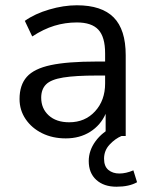

<svg xmlns="http://www.w3.org/2000/svg" viewBox="-20 -515 570 727"><path d="M229 9Q179 9 139.5 -10.5Q100 -30 77 -64Q54 -98 54 -140Q54 -193 81.5 -224Q109 -255 172.5 -268.5Q236 -282 346 -282H378V-313Q378 -375 352.5 -402.5Q327 -430 271 -430Q227 -430 186 -417.5Q145 -405 102 -377L74 -436Q112 -463 166.5 -479Q221 -495 271 -495Q365 -495 410.5 -449Q456 -403 456 -306V0H380V-84Q361 -41 321.5 -16Q282 9 229 9ZM242 -52Q302 -52 340 -93.5Q378 -135 378 -199V-229H347Q266 -229 219.5 -221.5Q173 -214 154.5 -195.5Q136 -177 136 -145Q136 -104 164.5 -78Q193 -52 242 -52ZM421 192Q373 192 344.5 166Q316 140 316 95Q316 55 341.5 20Q367 -15 411 -36L440 0Q416 10 395 32.5Q374 55 374 86Q374 115 390.5 128.5Q407 142 432 142Q457 142 485 130L499 175Q469 192 421 192Z"/></svg>

Font: Nunito Sans
Style: Regular
Weight: 400
Designer: Vernon Adams
Foundry: Vernon Adams
Version: Version 3.101; ttfautohint (v1.8.4.7-5d5b);gftools[0.9.27]